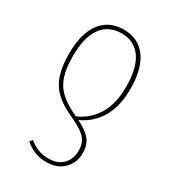

<svg xmlns="http://www.w3.org/2000/svg" viewBox="-181 -621 819 921"><g transform="rotate(30 228.5 -160.5)"><path d="M355 84Q355 137 319 172.5Q283 208 225 208Q189 208 160.5 197Q132 186 104 163L116 148Q143 169 167.5 178.5Q192 188 225 188Q275 188 303.5 159Q332 130 332 83Q332 55 322.5 35Q313 15 288.5 -3Q264 -21 218 -42Q160 -68 125.5 -100.5Q91 -133 75 -180Q59 -227 59 -297Q59 -410 104 -469.5Q149 -529 231 -529Q310 -529 354.5 -469.5Q399 -410 399 -297Q399 -201 361.5 -137.5Q324 -74 257 -44Q310 -18 332.5 10.5Q355 39 355 84ZM238 -53Q302 -81 339 -141Q376 -201 376 -297Q376 -401 338 -454.5Q300 -508 231 -508Q158 -508 119.5 -454.5Q81 -401 81 -297Q81 -229 95.5 -185.5Q110 -142 143.5 -111.5Q177 -81 238 -53Z"/></g></svg>

Font: Fira Sans Extra Condensed Thin
Style: Regular
Weight: 250
Width: 1
Designer: Carrois Corporate & Edenspiekermann AG
Foundry: Carrois Corporate GbR & Edenspiekermann AG
Version: Version 4.203